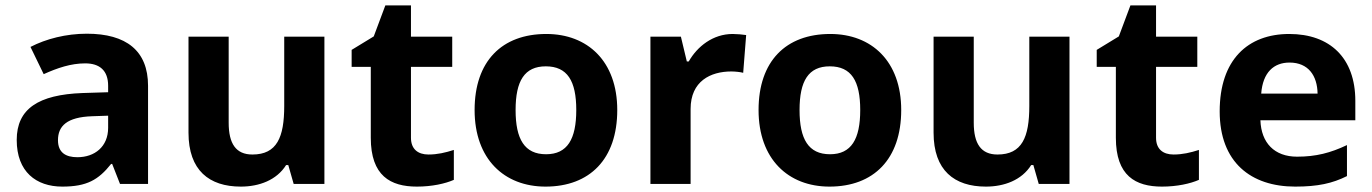

<svg xmlns="http://www.w3.org/2000/svg" viewBox="-20 -682 5089 712"><path d="M302 -557C225 -557 151 -538 93 -508L142 -407C193 -430 243 -447 296 -447C349 -447 381 -421 381 -364V-340L286 -337C123 -331 42 -279 42 -163C42 -45 114 10 211 10C302 10 345 -15 392 -74H396L425 0H529V-364C529 -494 448 -557 302 -557ZM323 -251 381 -253V-208C381 -138 331 -99 267 -99C224 -99 195 -116 195 -162C195 -214 227 -248 323 -251Z M1183 -546H1034V-289C1034 -173 1007 -109 916 -109C855 -109 828 -149 828 -227V-546H679V-190C679 -50 756 10 873 10C941 10 1006 -14 1041 -70H1049L1069 0H1183Z M1569 -109C1530 -109 1504 -129 1504 -171V-434H1657V-546H1504V-662H1409L1366 -547L1284 -497V-434H1355V-171C1355 -30 1428 10 1526 10C1582 10 1631 -1 1663 -15V-126C1632 -116 1602 -109 1569 -109Z M2269 -274C2269 -455 2159 -556 2006 -556C1841 -556 1740 -455 1740 -274C1740 -92 1850 10 2003 10C2167 10 2269 -92 2269 -274ZM1892 -274C1892 -382 1925 -436 2004 -436C2084 -436 2117 -382 2117 -274C2117 -166 2084 -110 2005 -110C1925 -110 1892 -166 1892 -274Z M2697 -556C2624 -556 2566 -510 2534 -454H2527L2505 -546H2392V0H2541V-278C2541 -381 2615 -417 2692 -417C2705 -417 2726 -415 2736 -412L2747 -552C2735 -554 2712 -556 2697 -556Z M3322 -274C3322 -455 3212 -556 3059 -556C2894 -556 2793 -455 2793 -274C2793 -92 2903 10 3056 10C3220 10 3322 -92 3322 -274ZM2945 -274C2945 -382 2978 -436 3057 -436C3137 -436 3170 -382 3170 -274C3170 -166 3137 -110 3058 -110C2978 -110 2945 -166 2945 -274Z M3946 -546H3797V-289C3797 -173 3770 -109 3679 -109C3618 -109 3591 -149 3591 -227V-546H3442V-190C3442 -50 3519 10 3636 10C3704 10 3769 -14 3804 -70H3812L3832 0H3946Z M4332 -109C4293 -109 4267 -129 4267 -171V-434H4420V-546H4267V-662H4172L4129 -547L4047 -497V-434H4118V-171C4118 -30 4191 10 4289 10C4345 10 4394 -1 4426 -15V-126C4395 -116 4365 -109 4332 -109Z M4761 -556C4607 -556 4503 -460 4503 -269C4503 -80 4619 10 4783 10C4867 10 4921 -2 4975 -29V-144C4914 -115 4860 -101 4790 -101C4706 -101 4657 -152 4654 -236H5006V-308C5006 -467 4912 -556 4761 -556ZM4762 -450C4832 -450 4865 -401 4866 -335H4657C4663 -414 4704 -450 4762 -450Z"/></svg>

Font: Noto Sans Gunjala Gondi
Style: Bold
Weight: 700
Designer: Ek Type
Foundry: Ek Type
Version: Version 1.004